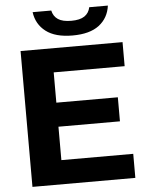

<svg xmlns="http://www.w3.org/2000/svg" viewBox="-62 -993 795 1042"><g transform="rotate(-5 336.0 -472.0)"><path d="M241 -131H632.5V0H72V-740H627.5V-609H241V-444H576V-313H241ZM155.5 -944.5H257Q264 -912.5 288.8 -896Q313.5 -879.5 361 -879.5Q408 -879.5 432.8 -896.2Q457.5 -913 464 -944.5H565.5Q556.5 -877.5 505.8 -838.5Q455 -799.5 361 -799.5Q267 -799.5 215.8 -838.8Q164.5 -878 155.5 -944.5Z"/></g></svg>

Font: Encode Sans Semi Expanded
Style: Bold
Weight: 700
Width: 6
Designer: Multiple Designers
Foundry: Impallari Type
Version: Version 2.000